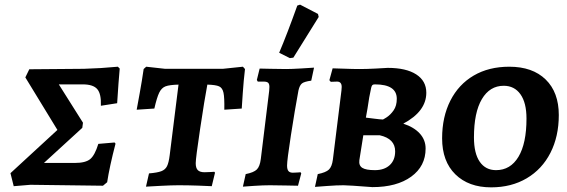

<svg xmlns="http://www.w3.org/2000/svg" viewBox="-20 -797 2440 826"><path d="M441 -13 423 2 111 -2 39 4 25 -52 227 -238 89 -464 106 -499 341 -501Q414 -503 487 -510L495 -502Q490 -448 484 -353L414 -342Q416 -393 398.5 -413.5Q381 -434 336 -434H233L337 -269L334 -247L169 -96H302Q348 -96 368 -112.5Q388 -129 403 -178L473 -184L477 -179Q451 -79 441 -13Z M644 -330 568 -325Q571 -341 581 -396Q591 -451 598 -500L609 -510L690 -501H939L1025 -510L1034 -500Q1028 -450 1024.5 -397.5Q1021 -345 1020 -330L945 -325Q946 -377 941.5 -398Q937 -419 922.5 -425.5Q908 -432 872 -433Q860 -370 841 -243Q822 -116 822 -95Q822 -74 831 -65Q840 -56 860 -56Q876 -56 887.5 -57Q899 -58 902 -58L905 -54L891 4Q875 3 831.5 1.5Q788 0 748 0Q719 0 671 2.5Q623 5 608 6L621 -51Q657 -54 674 -60.5Q691 -67 698.5 -82Q706 -97 710 -129L748 -433Q709 -432 692 -425.5Q675 -419 665 -398.5Q655 -378 644 -330Z M1215 -85Q1215 -68 1221 -61Q1227 -54 1240 -54Q1253 -54 1261.5 -55Q1270 -56 1273 -56L1276 -51L1262 2Q1248 2 1211.5 1Q1175 0 1141 0Q1112 0 1074.5 2.5Q1037 5 1025 6L1037 -48Q1072 -55 1085 -68Q1098 -81 1102 -113L1138 -406Q1139 -413 1139 -423Q1139 -436 1133.5 -441Q1128 -446 1114 -446H1089Q1087 -449 1085 -453L1097 -502Q1125 -502 1143 -501L1211 -500Q1234 -500 1275.5 -502.5Q1317 -505 1331 -506L1319 -450Q1289 -446 1279 -438Q1269 -430 1264 -408Q1248 -322 1231.5 -215Q1215 -108 1215 -85ZM1242 -549 1227 -547 1181 -570Q1215 -650 1259 -773L1271 -777L1348 -737L1351 -724Z M1335 7 1347 -48Q1382 -55 1395 -67.5Q1408 -80 1412 -110L1449 -408Q1450 -414 1450 -423Q1450 -446 1430 -446L1403 -445L1397 -452L1411 -503Q1425 -503 1461 -501.5Q1497 -500 1526 -500Q1557 -500 1595 -502Q1633 -504 1648 -505Q1727 -505 1770.5 -477Q1814 -449 1814 -398Q1814 -318 1715 -265Q1761 -250 1786 -222.5Q1811 -195 1811 -158Q1811 -82 1749 -37Q1687 8 1582 8Q1478 0 1458 0Q1429 0 1388.5 3Q1348 6 1335 7ZM1626 -283Q1626 -281 1643 -292Q1660 -303 1673.5 -322.5Q1687 -342 1687 -372Q1687 -434 1593 -434Q1585 -434 1582 -431Q1579 -428 1577 -420Q1568 -381 1561 -330L1554 -291Q1563 -290 1590 -286.5Q1617 -283 1626 -283ZM1526 -108Q1523 -85 1538.5 -75Q1554 -65 1593 -65Q1633 -65 1656.5 -86.5Q1680 -108 1680 -146Q1680 -200 1614 -215H1543Z M1882 -202Q1882 -294 1917.5 -364Q1953 -434 2018 -472Q2083 -510 2171 -510Q2271 -510 2327.5 -455Q2384 -400 2384 -302Q2384 -210 2348 -139.5Q2312 -69 2246 -30Q2180 9 2093 9Q1996 9 1939 -47Q1882 -103 1882 -202ZM2245 -287Q2245 -355 2219 -391.5Q2193 -428 2147 -428Q2087 -428 2053 -370.5Q2019 -313 2019 -206Q2019 -137 2044 -101Q2069 -65 2114 -65Q2176 -65 2210.5 -122.5Q2245 -180 2245 -287Z"/></svg>

Font: Alegreya SC
Style: Bold Italic
Weight: 700
Italic angle: -7°
Designer: Juan Pablo del Peral
Foundry: Huerta Tipografica
Version: Version 2.007; ttfautohint (v1.6)